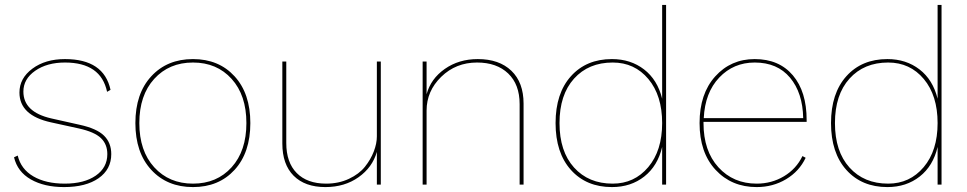

<svg xmlns="http://www.w3.org/2000/svg" viewBox="-20 -750 3930 780"><path d="M240 10Q160 10 105.5 -21Q51 -52 37 -111L52 -118Q65 -63 115.5 -33.5Q166 -4 243 -4Q322 -4 369 -36.5Q416 -69 416 -124Q416 -164 390 -189Q364 -214 301 -228L187 -253Q59 -281 59 -374Q59 -432 111.5 -471Q164 -510 244 -510Q402 -510 429 -385L415 -377Q390 -496 244 -496Q171 -496 123 -462.5Q75 -429 75 -378Q75 -295 188 -269L304 -243Q373 -228 402.5 -199Q432 -170 432 -124Q432 -62 380.5 -26Q329 10 240 10Z M594.5 -440Q659 -510 764 -510Q869 -510 933 -440Q997 -370 997 -250Q997 -130 933 -60Q869 10 764 10Q659 10 594.5 -60Q530 -130 530 -250Q530 -370 594.5 -440ZM921 -429.5Q861 -496 764 -496Q667 -496 606.5 -429.5Q546 -363 546 -250Q546 -137 606.5 -70.5Q667 -4 764 -4Q861 -4 921 -70.5Q981 -137 981 -250Q981 -363 921 -429.5Z M1302 10Q1219 10 1173 -36Q1127 -82 1127 -167V-500H1143V-169Q1143 -90 1185.5 -47Q1228 -4 1305 -4Q1356 -4 1397.5 -23.5Q1439 -43 1462.5 -72.5Q1486 -102 1498.5 -134.5Q1511 -167 1511 -196V-500H1527V0H1511V-133Q1493 -70 1436.5 -30Q1380 10 1302 10Z M1921 -510Q2008 -510 2057.5 -462.5Q2107 -415 2107 -329V0H2091V-327Q2091 -407 2044.5 -451.5Q1998 -496 1918 -496Q1832 -496 1772.5 -438Q1713 -380 1713 -301V0H1697V-500H1713V-367Q1730 -430 1787 -470Q1844 -510 1921 -510Z M2670 -730H2686V0H2670V-153Q2652 -76 2597.5 -33Q2543 10 2466 10Q2362 10 2299.5 -59.5Q2237 -129 2237 -250Q2237 -371 2299.5 -440.5Q2362 -510 2466 -510Q2542 -510 2596.5 -468Q2651 -426 2670 -349ZM2469 -4Q2557 -4 2613.5 -71Q2670 -138 2670 -250Q2670 -362 2614 -429Q2558 -496 2469 -496Q2371 -496 2312 -430.5Q2253 -365 2253 -250Q2253 -135 2312 -69.5Q2371 -4 2469 -4Z M3257 -255H2838V-250Q2838 -137 2898.5 -70.5Q2959 -4 3054 -4Q3115 -4 3165 -34Q3215 -64 3240 -116L3253 -109Q3227 -54 3173.5 -22Q3120 10 3054 10Q2952 10 2887 -60Q2822 -130 2822 -250Q2822 -369 2885.5 -439.5Q2949 -510 3046 -510Q3145 -510 3201 -444Q3257 -378 3257 -262ZM3046 -496Q2960 -496 2902 -435Q2844 -374 2839 -270H3243Q3241 -373 3189.5 -434.5Q3138 -496 3046 -496Z M3789 -730H3805V0H3789V-153Q3771 -76 3716.5 -33Q3662 10 3585 10Q3481 10 3418.5 -59.5Q3356 -129 3356 -250Q3356 -371 3418.5 -440.5Q3481 -510 3585 -510Q3661 -510 3715.5 -468Q3770 -426 3789 -349ZM3588 -4Q3676 -4 3732.5 -71Q3789 -138 3789 -250Q3789 -362 3733 -429Q3677 -496 3588 -496Q3490 -496 3431 -430.5Q3372 -365 3372 -250Q3372 -135 3431 -69.5Q3490 -4 3588 -4Z"/></svg>

Font: Elaine Sans Thin
Style: Regular
Weight: 250
Designer: Wei Huang
Foundry: Wei Huang
Version: Version 2.001;December 24, 2019;FontCreator 12.0.0.2547 64-b